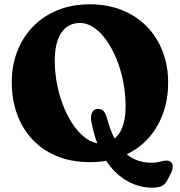

<svg xmlns="http://www.w3.org/2000/svg" viewBox="-20 -739 841 898"><path d="M400.2 -718.8Q483.6 -718.8 551.1 -691.5Q618.7 -664.2 666.7 -615Q714.7 -565.8 740.5 -499Q766.4 -432.3 766.4 -353.4Q766.4 -271.9 740.8 -203.7Q715.2 -135.5 667.3 -85.5Q619.4 -35.5 551.9 -8.1Q484.4 19.4 400.6 19.4Q316 19.4 248.5 -7.8Q180.9 -34.9 133.2 -84.9Q85.5 -134.9 60.3 -203.5Q35 -272.1 35 -355Q35 -430.8 59.9 -496.8Q84.8 -562.7 132.2 -612.5Q179.6 -662.3 247.3 -690.5Q315 -718.8 400.2 -718.8ZM567.4 -241.6Q567.4 -302 555.9 -359.2Q544.3 -416.3 523.8 -465.7Q503.3 -515.1 476.4 -552.3Q449.5 -589.4 418.3 -610.5Q387.1 -631.6 354.8 -631.6Q316.9 -631.6 290.3 -611.1Q263.8 -590.6 250 -551.7Q236.2 -512.8 236.2 -458Q236.2 -396.2 248.1 -338.5Q260 -280.9 281 -231.7Q302 -182.6 329 -146Q356.1 -109.4 386.6 -88.9Q417.2 -68.4 447.8 -68.4Q484.2 -68.4 511.1 -87.4Q538 -106.4 552.7 -144.9Q567.4 -183.3 567.4 -241.6ZM406.9 -171Q403.1 -192.3 410 -210.6Q416.8 -228.9 437 -229.7Q455.3 -230.5 465.5 -218.1Q475.7 -205.8 481.6 -182.4Q496.8 -126.4 517.6 -87.5Q538.5 -48.6 564.9 -24.3Q591.4 -0.1 622.4 11Q653.5 22.1 688.3 22.1Q705.3 22.1 717.1 19.6Q728.9 17.1 739.1 14.7Q749.3 12.2 759.9 12.2Q771.1 12.2 779.3 19Q787.6 25.8 787.6 38.1Q787.6 47.4 785.7 55.1Q783.8 62.7 779.3 71.9L765.2 99.2Q755.5 119 740.3 128.9Q725.2 138.9 691 138.9Q644.9 138.9 600.6 120.3Q556.2 101.8 517.9 64Q479.5 26.3 450.7 -32.4Q421.9 -91.1 406.9 -171Z"/></svg>

Font: Fraunces SuperSoft
Style: Regular
Weight: 900
Version: Version 1.000;[b76b70a41]